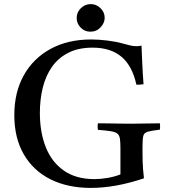

<svg xmlns="http://www.w3.org/2000/svg" viewBox="-20 -904 828 939"><path d="M424 15Q311 15 227 -27Q143 -69 96.5 -149Q50 -229 50 -341Q50 -453 96.5 -536Q143 -619 227.5 -665Q312 -711 426 -711Q464 -711 507 -705.5Q550 -700 581 -691Q600 -686 616 -682Q632 -678 648 -678Q660 -678 672 -681Q674 -637 676 -590Q678 -543 682 -492Q661 -489 647 -490Q627 -582 574 -626.5Q521 -671 433 -671Q363 -671 313.5 -645.5Q264 -620 233.5 -576Q203 -532 189 -474.5Q175 -417 175 -352Q175 -257 204 -184Q233 -111 292.5 -69.5Q352 -28 442 -28Q470 -28 504 -33.5Q538 -39 569 -51V-177Q569 -208 566.5 -225.5Q564 -243 553.5 -251Q543 -259 520.5 -262.5Q498 -266 459 -269Q456 -285 459 -301Q480 -301 510 -300.5Q540 -300 570.5 -299.5Q601 -299 621 -299Q652 -299 692.5 -300Q733 -301 762 -301Q764 -286 762 -270Q721 -265 703 -260Q685 -255 681 -240Q677 -225 677 -189V-157Q677 -110 679.5 -78Q682 -46 684 -32Q545 15 424 15ZM355 -816Q355 -844 375.5 -864Q396 -884 424 -884Q451 -884 471.5 -864Q492 -844 492 -817Q492 -792 472 -770.5Q452 -749 422 -749Q394 -749 374.5 -769Q355 -789 355 -816Z"/></svg>

Font: Tiro Devanagari Hindi
Style: Regular
Weight: 400
Designer: Devanagari: John Hudson & Fiona Ross. Latin: John Hudson.
Foundry: Tiro Typeworks Ltd.
Version: Version 1.52